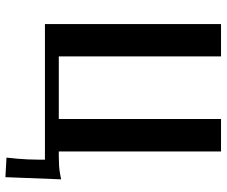

<svg xmlns="http://www.w3.org/2000/svg" viewBox="-82 -590 815 690"><g transform="rotate(90 325.0 -245.5)"><path d="M66.9 0V-632.8H183.1V-49.8H408.2V-632.8H524.9V-49.8H542Q578.1 -49.8 601.6 -53.7L625 -58.1L617.2 142.1L546.9 138.2L550.8 99.6Q554.2 61 554.2 24.9V0Z"/></g></svg>

Font: Resagokr
Style: Bold
Weight: 600
Designer: gluk
Foundry: gluk
Version: Version 0.95